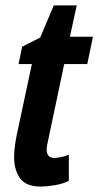

<svg xmlns="http://www.w3.org/2000/svg" viewBox="-20 -681 364 711"><path d="M129.9 9.8Q76.7 9.8 54.4 -20.8Q32.2 -51.3 32.2 -100.1Q32.2 -132.3 42 -181.2L98.1 -443.8H48.8L62 -507.8L128.9 -542L179.2 -661.1H264.2L238.8 -544.9H324.2L303.2 -443.8H217.8L159.2 -166Q156.7 -154.8 154.8 -144.8Q152.8 -134.8 152.8 -127Q152.8 -96.2 182.1 -96.2Q189.5 -96.2 204.6 -98.9Q219.7 -101.6 234.9 -107.9V-11.2Q212.4 0 182.6 4.9Q152.8 9.8 129.9 9.8Z"/></svg>

Font: Open Sans Condensed
Style: Bold Italic
Weight: 700
Width: 3
Italic angle: -12°
Designer: Monotype Design Team
Foundry: Monotype Imaging Inc.
Version: Version 3.003; ttfautohint (v1.8.4)